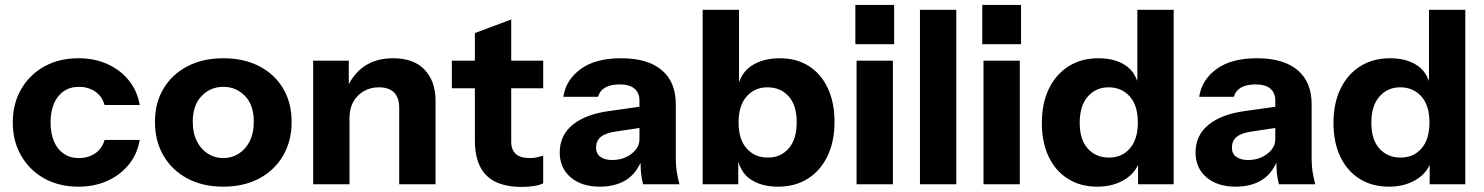

<svg xmlns="http://www.w3.org/2000/svg" viewBox="-20 -740 5928 767"><path d="M359.6 -126.9C341.1 -114.7 319.8 -108.5 295.2 -108.5C272 -108.5 251.9 -114.3 234.8 -125.9C217.6 -137.6 204.6 -154 195.6 -175.3C186.5 -196.6 182 -221.8 182 -250.8C182 -279.9 186.5 -305 195.6 -326.3C204.6 -347.6 217.6 -364.1 234.8 -375.7C251.9 -387.3 272 -393.1 295.2 -393.1C319.8 -393.1 341.1 -387 359.6 -374.7C378 -362.5 390.8 -344.4 397.9 -320.5H538.2C531.8 -357.9 517.4 -390.5 495.1 -418.3C472.9 -446 444.5 -467.8 410 -483.6C375.4 -499.4 336.6 -507.3 293.3 -507.3C241.7 -507.3 196.2 -496.4 156.8 -474.4C117.6 -452.5 86.7 -422.1 64.4 -383.4C42.1 -344.7 31 -300.5 31 -250.8C31 -201.1 42.1 -156.9 64.4 -118.2C86.7 -79.5 117.5 -49.2 156.8 -27.2C196.2 -5.3 241.8 5.7 293.3 5.7C336.6 5.7 375.4 -2.2 410 -18C444.5 -33.8 472.8 -55.6 495.1 -83.4C517.5 -111.1 531.8 -143.7 538.2 -181.1H397.9C390.8 -157.2 378 -139.2 359.6 -126.9Z M1111.1 -386.3C1088.6 -424.4 1056.7 -454.1 1015.7 -475.4C974.7 -496.7 926.7 -507.3 872 -507.3C817.8 -507.3 770.2 -496.7 729.2 -475.4C688.1 -454.1 656.3 -424.4 633.4 -386.3C610.4 -348.3 599 -303.7 599 -252.8C599 -201.8 610.4 -156.8 633.4 -117.7C656.3 -78.7 688.2 -48.4 729.2 -26.7C770.2 -5 817.8 5.7 872 5.7C926.2 5.7 973.8 -5.1 1014.8 -26.7C1055.8 -48.4 1087.7 -78.7 1110.6 -117.7C1133.6 -156.8 1145 -201.8 1145 -252.8C1145 -303.7 1133.7 -348.3 1111.1 -386.3ZM977.6 -175.8C966.5 -154.2 951.9 -137.6 933.5 -126C915 -114.3 894.6 -108.5 872 -108.5C849.3 -108.5 828.9 -114.3 810.5 -126C792 -137.6 777.4 -154.2 766.5 -175.8C755.4 -197.4 750 -223.4 750 -253.7C750 -297.6 761.8 -331.8 785.3 -356.3C808.9 -380.9 837.8 -393.1 872 -393.1C906.2 -393.1 935 -381 958.6 -356.8C982.1 -332.6 993.9 -298.2 993.9 -253.7C993.9 -223.4 988.4 -197.4 977.5 -175.8Z M1676.4 -461.4C1647.4 -492 1605.4 -507.3 1550.5 -507.3C1504.7 -507.3 1466.1 -496.5 1434.8 -474.9C1408.5 -456.8 1388.9 -432.4 1373.3 -404.1V-497.7H1231V-4H1376.2V-269.2C1376.2 -293.7 1381.2 -315 1391.3 -333.1C1401.3 -351.2 1415.2 -365.4 1432.9 -375.7C1450.6 -386 1470.8 -391.2 1493.4 -391.2C1519.9 -391.2 1540 -384.4 1553.9 -370.9C1567.8 -357.3 1574.7 -337 1574.7 -309.9V-4H1719.9V-337.9C1719.9 -389.6 1705.4 -430.7 1676.4 -461.4Z M2150 -387.3V-497.7H2022.2V-662.2L1877 -608V-497.7H1785V-387.3H1877V-179.2C1877 -116.6 1892.3 -70 1922.9 -39.3C1953.6 -8.7 2000.5 6.7 2063.8 6.7C2082.5 6.7 2099.4 5.4 2114.6 2.8C2129.8 0.2 2141.5 -3.3 2149.9 -7.9V-118.2C2141.5 -115.6 2133.2 -113.4 2124.8 -111.4C2116.4 -109.5 2107.3 -108.5 2097.7 -108.5C2071.9 -108.5 2052.8 -114 2040.5 -125C2028.4 -135.9 2022.2 -152.4 2022.2 -174.4V-387.3Z M2683 -56.7C2680.9 -73.2 2679.7 -89.5 2679.7 -105.6V-323.4C2679.7 -382.8 2661 -428.3 2623.6 -459.9C2586.1 -491.5 2531.9 -507.3 2460.9 -507.3C2392.5 -507.3 2338.6 -492.8 2299.2 -463.8C2259.9 -434.7 2237 -397.9 2230.5 -353.4H2368.9C2373.5 -369.6 2383 -381.8 2397.5 -390.2C2412.1 -398.6 2431.5 -402.8 2456.1 -402.8C2481.9 -402.8 2501.5 -397.1 2514.7 -385.9C2527.9 -374.6 2534.5 -358.9 2534.5 -338.9V-313.5L2412.6 -296.3C2350.5 -287.9 2302.4 -269.7 2267.9 -241.6C2233.3 -213.6 2216 -176.6 2216 -130.8C2216 -89.5 2230.6 -56.4 2259.6 -31.6C2288.6 -6.7 2327.7 5.7 2376.7 5.7C2418.7 5.7 2454.1 -3.7 2483.2 -22.4C2507.4 -38 2525.1 -61.3 2539 -89.4C2539.3 -75.3 2539.5 -60.9 2540.8 -49.5C2542.4 -33.4 2545.1 -18.2 2549 -4H2694.3C2689.1 -22.7 2685.4 -40.3 2683 -56.7ZM2534.5 -183.1C2534.5 -161.1 2523.8 -141.9 2502.5 -125.5C2481.1 -109 2455.4 -100.8 2425.1 -100.8C2405.7 -100.8 2390.2 -105 2378.6 -113.4C2366.9 -121.8 2361.2 -134 2361.2 -150.2C2361.2 -168.2 2367.2 -182.4 2379.6 -192.7C2391.9 -203.1 2410.9 -210.2 2436.7 -214L2534.5 -229Z M3287.1 -387.3C3269.3 -425.4 3244.2 -454.9 3211.5 -475.9C3179 -496.8 3140.4 -507.3 3095.9 -507.3C3049.4 -507.3 3010.8 -496.8 2980.1 -475.9C2956.3 -459.6 2941.8 -437.2 2932.2 -411.8V-700.9H2787V-4H2929.3V-93.9C2937.5 -67.4 2950.7 -44.2 2973.3 -27.2C3002.7 -5.3 3041 5.7 3088.1 5.7C3133.8 5.7 3173.6 -5 3207.2 -26.3C3240.7 -47.5 3266.9 -77.6 3285.6 -116.3C3304.3 -155 3313.7 -200.5 3313.7 -252.8C3313.7 -304.4 3304.9 -349.2 3287.1 -387.3ZM3130.8 -147.2C3109.5 -122.7 3081.8 -110.5 3047.6 -110.5C3012.7 -110.5 2984.5 -122.6 2962.8 -146.8C2941.2 -171 2930.5 -205.7 2930.5 -250.8C2930.5 -296 2941.3 -330.7 2962.8 -354.9C2984.5 -379.1 3012 -391.2 3045.6 -391.2C3080.5 -391.2 3108.7 -379.2 3130.3 -355.4C3151.9 -331.5 3162.7 -297 3162.7 -251.8C3162.7 -206.6 3152.1 -171.8 3130.8 -147.2Z M3546.9 -4V-497.7H3401.8V-4ZM3551.9 -563.5V-720.3H3397V-563.5Z M3800.2 -4V-700.9H3655V-4Z M4053.9 -4V-497.7H3908.8V-4ZM4058.9 -563.5V-720.3H3904V-563.5Z M4523.5 -700.9V-416.6C4514.8 -439.2 4502.5 -459.3 4482.3 -474.4C4453 -496.4 4414.7 -507.3 4367.6 -507.3C4322.4 -507.3 4282.9 -496.7 4249 -475.4C4215.2 -454.1 4188.9 -424.1 4170.1 -385.4C4151.4 -346.7 4142 -301.2 4142 -248.9C4142 -197.3 4151 -152.4 4169.1 -114.3C4187.2 -76.3 4212.8 -46.7 4246.1 -25.8C4279.3 -4.8 4318.5 5.7 4363.7 5.7C4408.2 5.7 4446.4 -4.9 4478.4 -26.2C4500.7 -41.2 4516.4 -59.7 4526.3 -81.5V-4H4668.6V-700.9ZM4493.5 -146.8C4472.2 -122.6 4444.5 -110.5 4410.3 -110.5C4375.4 -110.5 4347.2 -122.4 4325.6 -146.3C4303.9 -170.1 4293.2 -204.7 4293.2 -249.8C4293.2 -295 4304 -329.9 4325.6 -354.4C4347.2 -378.9 4374.7 -391.2 4408.3 -391.2C4443.2 -391.2 4471.3 -379.1 4493 -354.9C4514.7 -330.7 4525.4 -296 4525.4 -250.8C4525.4 -205.7 4514.7 -171 4493.4 -146.8Z M5223 -56.7C5220.9 -73.2 5219.7 -89.5 5219.7 -105.6V-323.4C5219.7 -382.8 5201 -428.3 5163.6 -459.9C5126.1 -491.5 5071.9 -507.3 5000.9 -507.3C4932.5 -507.3 4878.6 -492.8 4839.2 -463.8C4799.9 -434.7 4777 -397.9 4770.5 -353.4H4908.9C4913.5 -369.6 4923 -381.8 4937.5 -390.2C4952.1 -398.6 4971.5 -402.8 4996.1 -402.8C5021.9 -402.8 5041.5 -397.1 5054.7 -385.9C5067.9 -374.6 5074.5 -358.9 5074.5 -338.9V-313.5L4952.6 -296.3C4890.5 -287.9 4842.4 -269.7 4807.9 -241.6C4773.3 -213.6 4756 -176.6 4756 -130.8C4756 -89.5 4770.6 -56.4 4799.6 -31.6C4828.6 -6.7 4867.7 5.7 4916.7 5.7C4958.7 5.7 4994.1 -3.7 5023.2 -22.4C5047.4 -38 5065.1 -61.3 5079 -89.4C5079.3 -75.3 5079.5 -60.9 5080.8 -49.5C5082.4 -33.4 5085.1 -18.2 5089 -4H5234.3C5229.1 -22.7 5225.4 -40.3 5223 -56.7ZM5074.5 -183.1C5074.5 -161.1 5063.8 -141.9 5042.5 -125.5C5021.1 -109 4995.4 -100.8 4965.1 -100.8C4945.7 -100.8 4930.2 -105 4918.6 -113.4C4906.9 -121.8 4901.2 -134 4901.2 -150.2C4901.2 -168.2 4907.2 -182.4 4919.6 -192.7C4931.9 -203.1 4950.9 -210.2 4976.7 -214L5074.5 -229Z M5688.5 -700.9V-416.6C5679.8 -439.2 5667.5 -459.3 5647.3 -474.4C5618 -496.4 5579.7 -507.3 5532.6 -507.3C5487.4 -507.3 5447.9 -496.7 5414 -475.4C5380.2 -454.1 5353.9 -424.1 5335.1 -385.4C5316.4 -346.7 5307 -301.2 5307 -248.9C5307 -197.3 5316 -152.4 5334.1 -114.3C5352.2 -76.3 5377.8 -46.7 5411.1 -25.8C5444.3 -4.8 5483.5 5.7 5528.7 5.7C5573.2 5.7 5611.4 -4.9 5643.4 -26.2C5665.7 -41.2 5681.4 -59.7 5691.3 -81.5V-4H5833.6V-700.9ZM5658.5 -146.8C5637.2 -122.6 5609.5 -110.5 5575.3 -110.5C5540.4 -110.5 5512.2 -122.4 5490.6 -146.3C5468.9 -170.1 5458.2 -204.7 5458.2 -249.8C5458.2 -295 5469 -329.9 5490.6 -354.4C5512.2 -378.9 5539.7 -391.2 5573.3 -391.2C5608.2 -391.2 5636.3 -379.1 5658 -354.9C5679.7 -330.7 5690.4 -296 5690.4 -250.8C5690.4 -205.7 5679.7 -171 5658.4 -146.8Z"/></svg>

Font: Diatome
Style: Bold
Weight: 700
Designer: 15.100.17
Foundry: 15.100.17
Version: Version 1.004;Fontself Maker 3.5.8